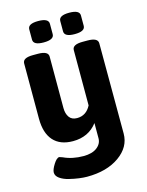

<svg xmlns="http://www.w3.org/2000/svg" viewBox="-133 -783 824 1076"><g transform="rotate(-15 278.5 -245.0)"><path d="M495 -493 496 31Q496 109 423.5 160.5Q351 212 236 212Q216 212 189.5 208.5Q163 205 132.5 197.5Q102 190 81.5 175.5Q61 161 61 141Q61 124 79.5 94.5Q98 65 113 65Q115 65 131 71Q182 95 247 95Q297 95 325 73.5Q353 52 353 20V-68Q302 -1 212 -1Q137 -1 98 -45Q59 -89 59 -172V-493Q59 -525 119 -525H147Q207 -525 207 -493V-194Q207 -162 221.5 -141Q236 -120 267 -120Q320 -120 347 -172V-493Q347 -525 407 -525H435Q495 -525 495 -493ZM256 -670V-610Q256 -578 196 -578Q136 -578 136 -610V-670Q136 -702 196 -702Q256 -702 256 -670ZM436 -670V-610Q436 -578 376 -578Q316 -578 316 -610V-670Q316 -702 376 -702Q436 -702 436 -670Z"/></g></svg>

Font: mmAsap
Style: Bold
Weight: 700
Designer: Pablo Cosgaya
Foundry: Omnibus-Type
Version: Version 1.001